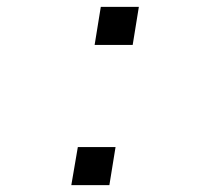

<svg xmlns="http://www.w3.org/2000/svg" viewBox="-20 -540 640 560"><path d="M256 -409 274 -520H385L367 -409ZM188 0 207 -111H317L299 0Z"/></svg>

Font: Iosevka SS04 Light Extended
Style: Italic
Weight: 300
Width: 7
Italic angle: -9°
Monospace: yes
Designer: Belleve Invis
Foundry: Belleve Invis
Version: Version 19.0.0; ttfautohint (v1.8.4)